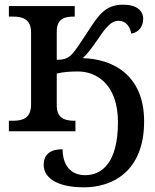

<svg xmlns="http://www.w3.org/2000/svg" viewBox="-20 -562 665 822"><path d="M340 240C461 240 597 172 597 -42C597 -246 457 -310 334 -313C353 -330 371 -353 401 -397C435 -448 458 -473 487 -473C519 -473 537 -448 542 -418C569 -422 593 -444 593 -481C593 -516 566 -542 507 -542C432 -542 402 -498 357 -428C323 -377 302 -343 285 -327C270 -312 253 -306 223 -306V-427C223 -483 258 -491 297 -491H300V-536H18V-491H34C74 -491 113 -482 113 -424V-115C113 -54 75 -45 34 -45H18V0H303V-45H301C261 -45 223 -53 223 -111V-247C250 -254 282 -256 314 -256C394 -256 485 -200 485 -39C485 138 414 188 344 188C283 188 248 145 248 77C191 77 167 103 167 144C167 193 214 240 340 240Z"/></svg>

Font: Noto Serif Medium
Style: Regular
Weight: 500
Designer: Monotype Design Team
Foundry: Monotype Imaging Inc.
Version: Version 2.013